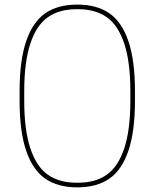

<svg xmlns="http://www.w3.org/2000/svg" viewBox="-20 -806 670 832"><path d="M64.9 -410.2Q64.9 -543.9 93.5 -627.7Q122.1 -711.4 176.5 -748.8Q231 -786.1 314.9 -786.1Q398.9 -786.1 453.4 -748.8Q507.8 -711.4 536.4 -627.7Q564.9 -543.9 564.9 -410.2V-370.1Q564.9 -236.3 536.4 -152.6Q507.8 -68.8 453.4 -31.5Q398.9 5.9 314.9 5.9Q231 5.9 176.5 -31.5Q122.1 -68.8 93.5 -152.6Q64.9 -236.3 64.9 -370.1ZM85 -370.1Q85 -243.2 111.3 -163.6Q137.7 -84 187 -49.1Q236.3 -14.2 312 -14.2H317.9Q393.6 -14.2 442.9 -49.1Q492.2 -84 518.6 -163.6Q544.9 -243.2 544.9 -370.1V-410.2Q544.9 -537.1 518.6 -616.7Q492.2 -696.3 442.9 -731.2Q393.6 -766.1 317.9 -766.1H312Q236.3 -766.1 187 -731.2Q137.7 -696.3 111.3 -616.7Q85 -537.1 85 -410.2Z"/></svg>

Font: Cooper Hewitt
Style: Thin
Weight: 701
Designer: Village Type and Design LLC
Foundry: Cooper Hewitt Smithsonian Design Museum
Version: 1.000